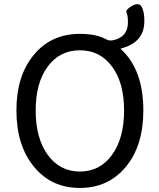

<svg xmlns="http://www.w3.org/2000/svg" viewBox="-20 -914 782 947"><path d="M149 -90Q61 -195 61 -369Q61 -543 149 -646Q234 -747 374 -747Q455 -747 504 -720Q519 -712 535 -715Q611 -730 611 -804Q611 -839 604 -852Q597 -865 631 -885Q665 -904 678.5 -881Q692 -858 692 -810Q692 -705 578 -675Q573 -674 577 -671Q687 -570 687 -369Q687 -195 600.5 -91Q514 13 374 13Q234 13 149 -90ZM215.5 -150Q275 -68 374 -68Q473 -68 532.5 -150Q592 -232 592 -369Q592 -506 532.5 -586Q473 -666 374 -666Q275 -666 215.5 -586Q156 -506 156 -369Q156 -232 215.5 -150Z"/></svg>

Font: Resource Han Rounded HK
Style: Regular
Weight: 400
Designer: Cyano Hao (round all glyphs); Ryoko NISHIZUKA  (kana, bopomofo & ideographs); Paul D. Hunt (Latin, Greek & Cyrillic); Sa
Foundry: Cyano Hao
Version: 0.990